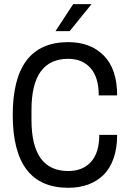

<svg xmlns="http://www.w3.org/2000/svg" viewBox="-20 -897 627 930"><path d="M317.5 -746.3H248.9L334.5 -877.1H423.5ZM310.6 -692.9Q419.2 -692.9 483.3 -627.3Q547.4 -561.7 547.4 -434.8H458.3Q458.3 -521.7 418.8 -566.9Q379.2 -612.1 310.6 -612.1Q132.5 -612.1 132.5 -364.9V-315.8Q132.5 -68.6 310.6 -68.6Q380.5 -68.6 420.7 -112.9Q460.9 -157.3 460.9 -243.7H547.4Q547.4 -179.4 530.2 -130.1Q513 -80.8 481.3 -49.7Q449.6 -18.7 406.6 -3Q363.6 12.6 310.6 12.6Q41.7 12.6 41.7 -340.1Q41.7 -692.9 310.6 -692.9Z"/></svg>

Font: Puralecka Narrow
Style: Regular
Weight: 400
Designer: Hector Gatti, Marcela Romero, Pablo Cosgaya and Nicolas Silva
Version: Version 1.004;PS 001.004;hotconv 1.0.70;makeotf.lib2.5.58329